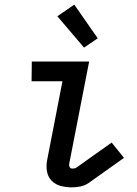

<svg xmlns="http://www.w3.org/2000/svg" viewBox="-20 -795 590 827"><path d="M290 12Q265 12 242 6Q219 0 203 -16Q187 -32 182.5 -56Q178 -80 183 -105L249 -445H116L117 -530H364L278 -89Q277 -82 280 -75.5Q283 -69 291 -69Q295 -69 300 -69.5Q305 -70 309 -73L461 -181L514 -115L362 -7Q346 4 327 8Q308 12 290 12ZM342 -590 227 -725 300 -775 401 -630Z"/></svg>

Font: Lode Dark
Style: Bold Italic
Weight: 700
Italic angle: -11°
Monospace: yes
Designer: Belleve Invis
Foundry: Belleve Invis
Version: Version 29.2.0; ttfautohint (v1.8.3)